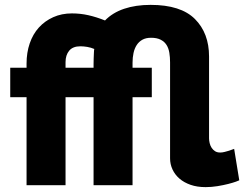

<svg xmlns="http://www.w3.org/2000/svg" viewBox="-20 -760 1002 788"><path d="M824 8Q789 8 762 -1.5Q735 -11 716.5 -27Q698 -43 688 -64.5Q678 -86 678 -110V-504Q678 -525 675 -543.5Q672 -562 663.5 -575.5Q655 -589 639.5 -597Q624 -605 600 -605Q579 -605 564.5 -597Q550 -589 541 -575Q532 -561 528 -542.5Q524 -524 524 -503V-482H603V-361H524V0H364V-361H249V0H89V-361H22V-482H89V-499Q89 -544 102 -582Q115 -620 139.5 -647Q164 -674 198.5 -689.5Q233 -705 275 -705Q310 -705 343 -697.5Q376 -690 411 -676Q442 -708 489.5 -724Q537 -740 598 -740Q722 -740 780 -682Q838 -624 838 -528V-192Q838 -183 840.5 -172.5Q843 -162 848.5 -153.5Q854 -145 862.5 -139.5Q871 -134 884 -134Q892 -134 902 -136.5Q912 -139 920 -141.5Q928 -144 934 -146.5Q940 -149 941 -149L962 -20Q961 -19 948.5 -14.5Q936 -10 916.5 -5Q897 0 872.5 4Q848 8 824 8ZM364 -482Q364 -485 364 -496.5Q364 -508 364.5 -521Q365 -534 365.5 -545.5Q366 -557 367 -559Q353 -565 338 -567.5Q323 -570 310 -570Q279 -570 264 -552Q249 -534 249 -505V-482Z"/></svg>

Font: Oxford Sans
Style: Regular
Weight: 800
Designer: Matt McInerney, Pablo Impallari, Rodrigo Fuenzalida
Foundry: Matt McInerney, Pablo Impallari, Rodrigo Fuenzalida
Version: Version 3.000g; ttfautohint (v1.5) -l 8 -r 28 -G 28 -x 14 -D